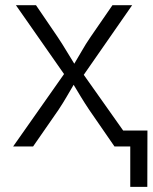

<svg xmlns="http://www.w3.org/2000/svg" viewBox="-20 -566 590 742"><path d="M30.8 0 227.5 -279.8 41.5 -545.9H119.1L202.6 -423.3Q221.2 -395.5 236.6 -369.6Q252 -343.8 267.1 -319.8Q281.7 -343.8 296.4 -369.6Q311 -395.5 330.1 -423.3L414.6 -545.9H490.7L303.7 -276.9L499.5 0H422.4L324.7 -141.6Q307.1 -168 292.7 -191.7Q278.3 -215.3 264.6 -238.3Q251 -215.3 237.3 -191.7Q223.6 -168 206.1 -141.6L107.9 0ZM483.4 156.2V0H441.4V-61.5H549.8L549.3 156.2Z"/></svg>

Font: Inter Light
Style: Regular
Weight: 300
Designer: Rasmus Andersson
Foundry: rsms
Version: Version 4.000;git-a52131595